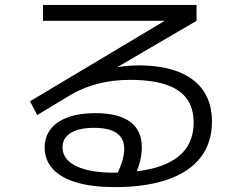

<svg xmlns="http://www.w3.org/2000/svg" viewBox="-20 -725 978 778"><path d="M161.1 -127Q161.1 -170.9 185.5 -202.1Q210 -233.4 256.3 -250Q302.7 -266.6 365.2 -266.6Q459 -266.6 506.8 -231.9Q554.7 -197.3 554.7 -127.9Q554.7 -100.6 547.4 -71.3Q540 -42 523.4 -6.8L454.1 -17.6Q469.7 -51.8 476.6 -76.7Q483.4 -101.6 483.4 -121.1Q483.4 -164.1 453.1 -185.5Q422.9 -207 361.3 -207Q300.8 -207 267.1 -186.5Q233.4 -166 233.4 -127.9Q233.4 -95.7 257.8 -72.8Q282.2 -49.8 328.1 -37.6Q374 -25.4 436.5 -25.4Q545.9 -25.4 619.1 -48.3Q692.4 -71.3 728.5 -116.2Q764.6 -161.1 764.6 -228.5Q764.6 -287.1 736.8 -325.2Q709 -363.3 651.9 -382.3Q594.7 -401.4 506.8 -401.4Q436.5 -401.4 375 -385.3Q313.5 -369.1 261.7 -337.9L130.9 -258.8L101.6 -314.5L676.8 -658.2V-640.6H154.3V-705.1H776.4V-640.6L341.8 -386.7L303.7 -416Q356.4 -435.5 423.3 -447.8Q490.2 -460 543 -460Q637.7 -460 704.1 -433.6Q770.5 -407.2 804.7 -356.4Q838.9 -305.7 838.9 -232.4Q838.9 -147.5 793.5 -87.9Q748 -28.3 659.7 2.4Q571.3 33.2 444.3 33.2Q354.5 33.2 291 14.6Q227.5 -3.9 194.3 -40Q161.1 -76.2 161.1 -127Z"/></svg>

Font: WEMIX Pretendard Variable
Style: Regular
Weight: 400
Designer: Base glyphs from Inter by Rasmus Andersson; Hangeul glyphs from Noto Sans CJK(Source Han Sans) by Jang Soo-young and Kan
Foundry: Kil Hyung-jin
Version: Version 1.000;Glyphs 3.2 (3208)